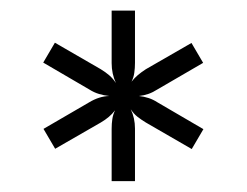

<svg xmlns="http://www.w3.org/2000/svg" viewBox="-20 -773 465 362"><path d="M363.5 -529.5 341.5 -492 255 -542Q246 -547.5 239 -553Q232 -558.5 226.5 -567Q234.5 -550.5 234.5 -530.5V-431.5H190.5V-530Q190.5 -540 191.8 -548.5Q193 -557 197 -565Q191.5 -558 185 -552.5Q178.5 -547 170 -542L84 -492.5L62 -530L148 -580Q167 -591.5 186 -592Q176 -593 166.8 -595.8Q157.5 -598.5 148 -604.5L61.5 -655L83.5 -692.5L170 -642.5Q179 -637 186 -631Q193 -625 198.5 -616.5Q190.5 -634 190.5 -654V-753H234.5V-654.5Q234.5 -644.5 233.2 -635.8Q232 -627 228 -619Q233.5 -626 240 -631.5Q246.5 -637 255 -642.5L341 -692L363 -654.5L277 -604.5Q268.5 -599 260 -596Q251.5 -593 242 -592Q251.5 -591 260 -588.2Q268.5 -585.5 277 -580Z"/></svg>

Font: Lato-Regular
Style: Regular
Weight: 400
Designer: Lukasz Dziedzic with Adam Twardoch and Botio Nikoltchev
Foundry: tyPoland Lukasz Dziedzic
Version: Version 2.015; 2015-08-06; http://www.latofonts.com/